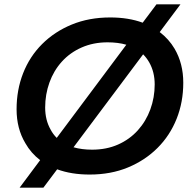

<svg xmlns="http://www.w3.org/2000/svg" viewBox="-20 -790 882 880"><path d="M391 10Q307 10 242 -14L179 70H70L164 -56Q122 -88 96 -134Q56 -201 56 -289Q56 -378 86 -454.5Q116 -531 173 -588Q230 -645 309 -677.5Q388 -710 485 -710Q569 -710 634 -686L697 -770H807L712 -643Q754 -611 780 -567Q820 -499 820 -411Q820 -322 789.5 -245.5Q759 -169 702 -112Q645 -55 566.5 -22.5Q488 10 391 10ZM240 -158 559 -585Q521 -596 473 -596Q408 -596 354.5 -572.5Q301 -549 263.5 -507.5Q226 -466 206.5 -411.5Q187 -357 187 -297Q187 -240 212 -196Q223 -175 240 -158ZM402 -104Q468 -104 521 -127.5Q574 -151 611.5 -192.5Q649 -234 669 -288.5Q689 -343 689 -403Q689 -460 664 -504Q652 -525 636 -541L317 -115Q355 -104 402 -104Z"/></svg>

Font: Montserrat Thin SemiBold
Style: Italic
Weight: 600
Italic angle: -11.3°
Version: Version 9.000